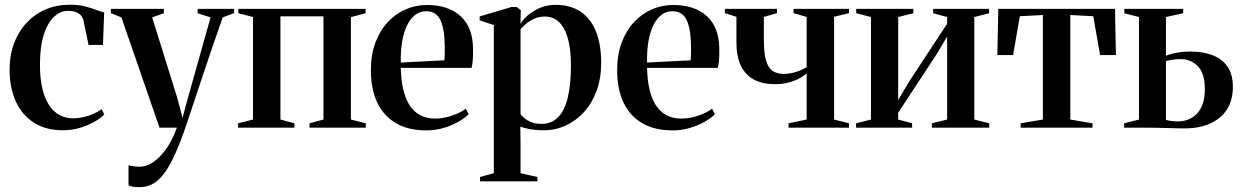

<svg xmlns="http://www.w3.org/2000/svg" viewBox="-20 -540 5254 812"><path d="M247 11Q174 11 123.5 -21.2Q73 -53.5 46.8 -111.2Q20.5 -169 20.5 -245.5Q20.5 -305.5 39 -355.5Q57.5 -405.5 91.5 -442.5Q125.5 -479.5 172.2 -499.8Q219 -520 275.5 -520Q311.5 -520 339.2 -513Q367 -506 387.5 -498Q408 -490 420.5 -487.5L415.5 -350H354.5L333.5 -451Q332 -461 325.2 -471Q318.5 -481 304.8 -487.5Q291 -494 267 -494Q235.5 -494 208.5 -469Q181.5 -444 165.2 -393.5Q149 -343 149 -265.5Q149 -209.5 158.8 -167.2Q168.5 -125 186.8 -96.5Q205 -68 231.2 -53.8Q257.5 -39.5 290 -39.5Q311 -39.5 333.5 -44.8Q356 -50 376.2 -59Q396.5 -68 409.5 -78.5L421 -56Q406 -40 378.5 -24.5Q351 -9 316.8 1Q282.5 11 247 11Z M570.5 251.5Q554 251.5 542 249.5Q530 247.5 523.5 244V158.5Q531.5 161.5 544 163.2Q556.5 165 569 165Q597 165 621.5 149.8Q646 134.5 667 110Q688 85.5 703.2 56.5Q718.5 27.5 728 0H654.5L493.5 -466.5L449 -484.5V-502.5H673V-484L623.5 -466.5L728.5 -130L752 -42L774.5 -125L870.5 -466.5L816 -484V-502.5H970V-484.5L922 -466.5Q902 -410 880.5 -347.5Q859 -285 839 -224.8Q819 -164.5 802 -113.5Q785 -62.5 773.5 -28.2Q762 6 758.5 16Q730 96.5 702.2 148.8Q674.5 201 643 226.2Q611.5 251.5 570.5 251.5Z M987 0V-18.5L1050 -34.5V-468L988 -484V-502.5H1526V-484L1464 -467.5V-34.5L1527 -18.5V0H1289V-18.5L1348 -34.5V-471H1166V-34.5L1225 -18.5V0Z M1784 11.5Q1706 11.5 1653.8 -19.5Q1601.5 -50.5 1575 -107.2Q1548.5 -164 1548.5 -242.5Q1548.5 -308.5 1567.5 -359.5Q1586.5 -410.5 1619.8 -446.2Q1653 -482 1695.8 -500.5Q1738.5 -519 1785.5 -519Q1875.5 -519 1927.5 -472Q1979.5 -425 1980.5 -335.5Q1981 -304 1979.2 -284.2Q1977.5 -264.5 1974.5 -253H1675Q1676 -205 1684.5 -165.8Q1693 -126.5 1710.2 -98Q1727.5 -69.5 1754.8 -54Q1782 -38.5 1819.5 -38.5Q1855 -38.5 1891.8 -51Q1928.5 -63.5 1950 -80.5L1962 -57Q1946 -40.5 1918.2 -24.8Q1890.5 -9 1855.8 1.2Q1821 11.5 1784 11.5ZM1675 -275.5 1859.5 -285Q1860.5 -299.5 1860.8 -312Q1861 -324.5 1861 -338.5Q1861 -413.5 1843.5 -453Q1826 -492.5 1782.5 -492.5Q1756 -492.5 1735.8 -477Q1715.5 -461.5 1701.5 -432.8Q1687.5 -404 1680.8 -364.2Q1674 -324.5 1675 -275.5Z M2010 227V208.5L2068.5 192.5V-434L2008.5 -454V-470.5L2143.5 -510.5H2165L2182.5 -497L2181 -438.5Q2188 -452.5 2208.2 -471.5Q2228.5 -490.5 2259.8 -505Q2291 -519.5 2329.5 -519.5Q2392.5 -519.5 2435.5 -490.5Q2478.5 -461.5 2500.5 -406.5Q2522.5 -351.5 2522.5 -274Q2522.5 -209 2503.2 -156.2Q2484 -103.5 2450 -66.2Q2416 -29 2372.2 -9Q2328.5 11 2279.5 11Q2247 11 2219.5 5.8Q2192 0.5 2180.5 -4.5L2181.5 72.5V192.5L2252.5 208.5V227ZM2269.5 -16Q2312 -16 2339.8 -43.8Q2367.5 -71.5 2381 -126.5Q2394.5 -181.5 2394.5 -261Q2394.5 -318.5 2386.2 -358.2Q2378 -398 2363 -422.8Q2348 -447.5 2328.2 -458.8Q2308.5 -470 2285.5 -470Q2258.5 -470 2237.8 -460.2Q2217 -450.5 2203.2 -438Q2189.5 -425.5 2181.5 -416.5V-57.5Q2191.5 -42 2214.8 -29Q2238 -16 2269.5 -16Z M2825.5 11.5Q2747.5 11.5 2695.2 -19.5Q2643 -50.5 2616.5 -107.2Q2590 -164 2590 -242.5Q2590 -308.5 2609 -359.5Q2628 -410.5 2661.2 -446.2Q2694.5 -482 2737.2 -500.5Q2780 -519 2827 -519Q2917 -519 2969 -472Q3021 -425 3022 -335.5Q3022.5 -304 3020.8 -284.2Q3019 -264.5 3016 -253H2716.5Q2717.5 -205 2726 -165.8Q2734.5 -126.5 2751.8 -98Q2769 -69.5 2796.2 -54Q2823.5 -38.5 2861 -38.5Q2896.5 -38.5 2933.2 -51Q2970 -63.5 2991.5 -80.5L3003.5 -57Q2987.5 -40.5 2959.8 -24.8Q2932 -9 2897.2 1.2Q2862.5 11.5 2825.5 11.5ZM2716.5 -275.5 2901 -285Q2902 -299.5 2902.2 -312Q2902.5 -324.5 2902.5 -338.5Q2902.5 -413.5 2885 -453Q2867.5 -492.5 2824 -492.5Q2797.5 -492.5 2777.2 -477Q2757 -461.5 2743 -432.8Q2729 -404 2722.2 -364.2Q2715.5 -324.5 2716.5 -275.5Z M3315 0V-18.5L3391.5 -34.5V-230Q3377.5 -217 3357.5 -206.8Q3337.5 -196.5 3312.2 -190.2Q3287 -184 3256.5 -184Q3205.5 -184 3169.2 -203Q3133 -222 3113.8 -261Q3094.5 -300 3094.5 -360V-469L3045.5 -484.5V-502.5H3266V-484.5L3210.5 -468.5V-371Q3210.5 -315 3219.8 -283.8Q3229 -252.5 3247.8 -240Q3266.5 -227.5 3293.5 -227.5Q3321.5 -227.5 3347.8 -236.2Q3374 -245 3391.5 -256V-468.5L3336 -484.5V-502.5H3570.5V-484.5L3507.5 -469V-34.5L3570.5 -18.5V0Z M3600.5 0V-18.5L3663.5 -34.5V-468L3601 -484V-502.5H3842.5V-484L3778.5 -468V-117L3824 -193.5L3985.5 -439.5V-468L3926.5 -484V-502.5H4163V-484L4100.5 -468V-34.5L4163.5 -18.5V0H3921V-18.5L3985.5 -34.5V-385.5L3940 -309L3778.5 -63V-34.5L3837.5 -18.5V0Z M4296.5 0V-18.5L4390.5 -34.5V-476.5L4293 -471.5L4264.5 -307H4198L4202 -502.5H4695.5L4699.5 -307H4632.5L4603.5 -471.5L4506.5 -476.5V-34.5L4600.5 -18.5V0Z M4734 0V-18.5L4797 -34.5V-468L4735 -484V-502.5H4984V-484L4911 -468V-304.5Q4924 -309.5 4939 -313.2Q4954 -317 4972.8 -319.5Q4991.5 -322 5014.5 -322Q5066 -322 5106.8 -307Q5147.5 -292 5170.8 -259Q5194 -226 5194 -172Q5194 -117.5 5169.8 -78.5Q5145.5 -39.5 5099.5 -18.2Q5053.5 3 4988.5 3Q4976 3 4957 2.5Q4938 2 4917.2 1.5Q4896.5 1 4876.8 0.5Q4857 0 4842.5 0ZM4960 -26.5Q5011.5 -26.5 5043.5 -60.8Q5075.5 -95 5075.5 -163.5Q5075.5 -229 5046.2 -259.5Q5017 -290 4973 -290Q4956 -290 4939.2 -287.5Q4922.5 -285 4911 -281.5V-33Q4919.5 -30.5 4932.5 -28.5Q4945.5 -26.5 4960 -26.5Z"/></svg>

Font: Merriweather 144pt SemiBold
Style: Regular
Weight: 600
Version: Version 2.100